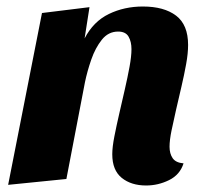

<svg xmlns="http://www.w3.org/2000/svg" viewBox="-20 -550 628 590"><path d="M429 20Q383 20 354 -3.5Q325 -27 325 -76Q325 -98 331.5 -131Q338 -164 346.5 -201Q355 -238 363.5 -275Q372 -312 378 -344.5Q384 -377 384 -399Q384 -422 375 -437.5Q366 -453 343 -453Q313 -453 293 -428Q273 -403 260.5 -367Q248 -331 241 -297L184 0L5 18L109 -510L255 -528L240 -432Q267 -484 314.5 -507Q362 -530 419 -530Q484 -530 521 -502Q558 -474 558 -412Q558 -386 552 -353Q546 -320 537.5 -283.5Q529 -247 521 -212.5Q513 -178 507 -148.5Q501 -119 501 -99Q501 -78 510.5 -64Q520 -50 544 -48Q533 -13 499.5 3.5Q466 20 429 20Z"/></svg>

Font: Sansita Swashed Light
Style: Bold
Weight: 700
Version: Version 1.003